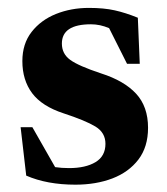

<svg xmlns="http://www.w3.org/2000/svg" viewBox="-20 -466 434 498"><path d="M210.5 -445.5Q249.5 -445.5 277.5 -439.2Q305.5 -433 337.5 -420L342.5 -300.5H309.5L263 -393Q239.5 -403 216 -403Q140.5 -403 140.5 -353Q140.5 -326.5 162 -310.8Q183.5 -295 242.5 -275.5Q302 -256.5 333 -223Q364 -189.5 364 -134.5Q364 -85 339 -52.2Q314 -19.5 271.5 -3.2Q229 13 175.5 13Q102 13 48 -10.5L33.5 -136H64L123 -32.5Q140 -30 159 -30Q202 -30 227.8 -45.5Q253.5 -61 253.5 -93Q253.5 -122 227.5 -137.8Q201.5 -153.5 145 -172Q88.5 -190.5 63.2 -224.5Q38 -258.5 38 -307.5Q38 -352.5 62 -383.2Q86 -414 125.2 -429.8Q164.5 -445.5 210.5 -445.5Z"/></svg>

Font: Newsreader Text
Style: Bold
Weight: 700
Designer: Hugues Gentile
Foundry: Production Type
Version: Version 1.001